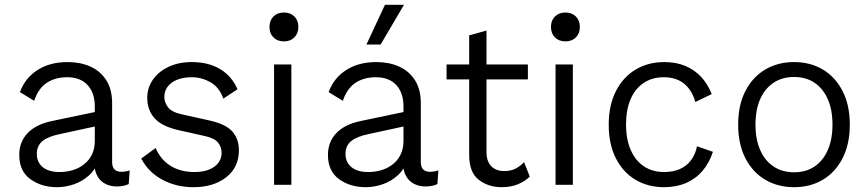

<svg xmlns="http://www.w3.org/2000/svg" viewBox="-20 -768 3609 798"><path d="M374 -325Q374 -382 344 -414.5Q314 -447 259 -447Q209 -447 174 -423.5Q139 -400 122 -349L63 -385Q83 -442 134.5 -476Q186 -510 261 -510Q314 -510 355.5 -491.5Q397 -473 421.5 -435Q446 -397 446 -339V-95Q446 -54 484 -54Q492 -54 502 -55.5Q512 -57 519 -60L515 -3Q507 1 494.5 4Q482 7 466 7Q440 7 418.5 -3.5Q397 -14 384.5 -36.5Q372 -59 372 -93V-107L390 -105Q379 -66 351.5 -40.5Q324 -15 288.5 -2.5Q253 10 217 10Q152 10 106 -23.5Q60 -57 60 -124Q60 -178 94.5 -214.5Q129 -251 196 -265L387 -305V-245L230 -211Q181 -201 157 -182Q133 -163 133 -128Q133 -94 157.5 -73.5Q182 -53 228 -53Q255 -53 281 -60.5Q307 -68 328 -84Q349 -100 361.5 -124.5Q374 -149 374 -183Z M783 10Q713 10 655 -21Q597 -52 567 -109L627 -153Q647 -105 688.5 -79Q730 -53 788 -53Q840 -53 870.5 -75Q901 -97 901 -133Q901 -156 887 -174.5Q873 -193 834 -202L722 -227Q652 -243 622 -277Q592 -311 592 -362Q592 -402 614.5 -435.5Q637 -469 679 -489.5Q721 -510 777 -510Q847 -510 895.5 -480.5Q944 -451 967 -397L908 -358Q892 -405 855 -426Q818 -447 777 -447Q742 -447 716 -436.5Q690 -426 676.5 -407.5Q663 -389 663 -365Q663 -342 678.5 -322Q694 -302 735 -293L852 -267Q919 -252 946 -221Q973 -190 973 -143Q973 -73 920.5 -31.5Q868 10 783 10Z M1191 -500V0H1119V-500ZM1160 -596Q1133 -596 1116.5 -612.5Q1100 -629 1100 -656Q1100 -683 1116.5 -699.5Q1133 -716 1160 -716Q1187 -716 1203.5 -699.5Q1220 -683 1220 -656Q1220 -629 1203.5 -612.5Q1187 -596 1160 -596Z M1657 -325Q1657 -382 1627 -414.5Q1597 -447 1542 -447Q1492 -447 1457 -423.5Q1422 -400 1405 -349L1346 -385Q1366 -442 1417.5 -476Q1469 -510 1544 -510Q1597 -510 1638.5 -491.5Q1680 -473 1704.5 -435Q1729 -397 1729 -339V-95Q1729 -54 1767 -54Q1775 -54 1785 -55.5Q1795 -57 1802 -60L1798 -3Q1790 1 1777.5 4Q1765 7 1749 7Q1723 7 1701.5 -3.5Q1680 -14 1667.5 -36.5Q1655 -59 1655 -93V-107L1673 -105Q1662 -66 1634.5 -40.5Q1607 -15 1571.5 -2.5Q1536 10 1500 10Q1435 10 1389 -23.5Q1343 -57 1343 -124Q1343 -178 1377.5 -214.5Q1412 -251 1479 -265L1670 -305V-245L1513 -211Q1464 -201 1440 -182Q1416 -163 1416 -128Q1416 -94 1440.5 -73.5Q1465 -53 1511 -53Q1538 -53 1564 -60.5Q1590 -68 1611 -84Q1632 -100 1644.5 -124.5Q1657 -149 1657 -183ZM1580 -748H1659L1562 -583H1503Z M2002 -641V-137Q2002 -97 2022 -77Q2042 -57 2075 -57Q2103 -57 2122.5 -67Q2142 -77 2158 -94L2182 -34Q2160 -13 2131 -1.5Q2102 10 2065 10Q2009 10 1969.5 -21Q1930 -52 1930 -124V-621ZM2174 -500V-438H1836V-500Z M2361 -500V0H2289V-500ZM2330 -596Q2303 -596 2286.5 -612.5Q2270 -629 2270 -656Q2270 -683 2286.5 -699.5Q2303 -716 2330 -716Q2357 -716 2373.5 -699.5Q2390 -683 2390 -656Q2390 -629 2373.5 -612.5Q2357 -596 2330 -596Z M2741 -510Q2791 -510 2829.5 -493.5Q2868 -477 2895 -447.5Q2922 -418 2938 -377L2870 -344Q2856 -394 2823 -420.5Q2790 -447 2739 -447Q2691 -447 2655.5 -423.5Q2620 -400 2601 -356Q2582 -312 2582 -250Q2582 -189 2601.5 -144.5Q2621 -100 2656.5 -76.5Q2692 -53 2740 -53Q2778 -53 2806 -65.5Q2834 -78 2852 -102Q2870 -126 2877 -160L2943 -137Q2928 -91 2900 -58Q2872 -25 2831.5 -7.5Q2791 10 2740 10Q2673 10 2621 -21Q2569 -52 2539.5 -110.5Q2510 -169 2510 -250Q2510 -331 2540 -389.5Q2570 -448 2622 -479Q2674 -510 2741 -510Z M3280 -510Q3348 -510 3400 -479Q3452 -448 3482 -389.5Q3512 -331 3512 -250Q3512 -169 3482 -110.5Q3452 -52 3400 -21Q3348 10 3280 10Q3213 10 3160.5 -21Q3108 -52 3078 -110.5Q3048 -169 3048 -250Q3048 -331 3078 -389.5Q3108 -448 3160.5 -479Q3213 -510 3280 -510ZM3280 -448Q3231 -448 3195 -424Q3159 -400 3139.5 -356Q3120 -312 3120 -250Q3120 -189 3139.5 -144.5Q3159 -100 3195 -76Q3231 -52 3280 -52Q3330 -52 3365.5 -76Q3401 -100 3420.5 -144.5Q3440 -189 3440 -250Q3440 -312 3420.5 -356Q3401 -400 3365.5 -424Q3330 -448 3280 -448Z"/></svg>

Font: Kantumruy Pro
Style: Regular
Weight: 400
Designer: Sovichet Tep
Foundry: Sovichet Tep
Version: Version 1.002